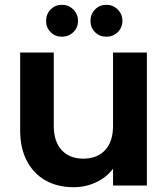

<svg xmlns="http://www.w3.org/2000/svg" viewBox="-20 -773 701 800"><path d="M238 -620Q210 -620 191 -639Q172 -658 172 -686Q172 -714 191 -733.5Q210 -753 238 -753Q266 -753 285.5 -733.5Q305 -714 305 -686Q305 -658 285.5 -639Q266 -620 238 -620ZM423 -620Q395 -620 376 -639Q357 -658 357 -686Q357 -714 376 -733.5Q395 -753 423 -753Q451 -753 470.5 -733.5Q490 -714 490 -686Q490 -658 470.5 -639Q451 -620 423 -620ZM592 -554V0H451V-70Q424 -34 380.5 -13.5Q337 7 286 7Q221 7 171 -20.5Q121 -48 92.5 -101.5Q64 -155 64 -229V-554H204V-249Q204 -183 237 -147.5Q270 -112 327 -112Q385 -112 418 -147.5Q451 -183 451 -249V-554Z"/></svg>

Font: Fz Poppins SemBd
Style: Regular
Weight: 600
Designer: Ninad Kale (Devanagari), Jonny Pinhorn (Latin)
Foundry: Indian Type Foundry
Version: Vit hóa bi Vntype.Com & FontZin.Com